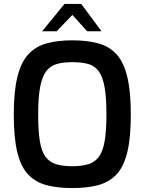

<svg xmlns="http://www.w3.org/2000/svg" viewBox="-20 -950 735 976"><path d="M347 6Q273 6 217.5 -8.5Q162 -23 124.5 -61.5Q87 -100 68.5 -174Q50 -248 50 -367Q50 -487 69 -561.5Q88 -636 125.5 -675.5Q163 -715 218.5 -730Q274 -745 347 -745Q422 -745 478 -730Q534 -715 571 -675.5Q608 -636 626.5 -561.5Q645 -487 645 -367Q645 -248 626.5 -174Q608 -100 570.5 -61.5Q533 -23 477.5 -8.5Q422 6 347 6ZM347 -105Q396 -105 429.5 -115.5Q463 -126 483 -153.5Q503 -181 512 -232.5Q521 -284 521 -367Q521 -455 511.5 -507.5Q502 -560 482 -587.5Q462 -615 429 -624.5Q396 -634 347 -634Q301 -634 268 -624.5Q235 -615 214.5 -587.5Q194 -560 184 -507.5Q174 -455 174 -367Q174 -284 182.5 -232.5Q191 -181 211 -153.5Q231 -126 264.5 -115.5Q298 -105 347 -105ZM194 -791 308 -930H393L496 -791H423L348 -874L268 -791Z"/></svg>

Font: Exo Thin SemiBold
Style: Regular
Weight: 600
Version: Version 2.000